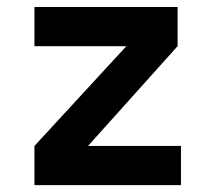

<svg xmlns="http://www.w3.org/2000/svg" viewBox="-20 -538 626 558"><path d="M80.1 0H505.9V-113.8H235.8L496.1 -403.8V-517.6H80.1V-403.8H347.2L80.1 -113.8Z"/></svg>

Font: Cascadia Code
Style: Bold
Weight: 700
Monospace: yes
Designer: Aaron Bell
Foundry: Saja Typeworks
Version: Version 2404.023